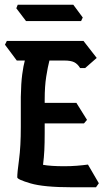

<svg xmlns="http://www.w3.org/2000/svg" viewBox="-20 -812 438 812"><path d="M284 -20Q165 -20 109 -36.5Q53 -53 53 -62Q53 -82 60.5 -137Q68 -192 68 -275V-402Q69 -460 74 -497.5Q79 -535 85 -556H51L1 -623L9 -639H333L389 -567L340 -524H319Q308 -542 293.5 -549Q279 -556 252 -556H189Q182 -529 175.5 -488Q169 -447 169 -391V-377H303L348 -305L335 -290H169V-250Q169 -207 167.5 -176.5Q166 -146 162 -115Q178 -112 201 -110.5Q224 -109 252 -109Q279 -109 304.5 -111Q330 -113 352 -116L398 -37L386 -20ZM90 -723 49 -777 55 -792H290L330 -738L323 -723Z"/></svg>

Font: Jaini Purva
Style: Regular
Weight: 400
Designer: Maithili Shingre, Girish Dalvi (Devanagari), Taresh Vohra (Latin)
Foundry: Ek Type
Version: Version 2.000; ttfautohint (v1.8.4.7-5d5b)